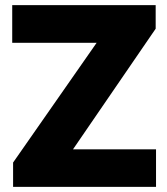

<svg xmlns="http://www.w3.org/2000/svg" viewBox="-20 -731 652 751"><path d="M590.3 0H70.3H31.2V-95.2L357.9 -563.5H27.8V-710.9H531.7H588.9V-618.7L265.6 -147H590.3Z"/></svg>

Font: Heebo Black
Style: Regular
Weight: 900
Designer: Oded Ezer
Foundry: Meir Sadan
Version: Version 2.001; ttfautohint (v1.5.14-ce02) -l 8 -r 50 -G 200 